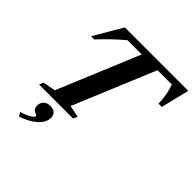

<svg xmlns="http://www.w3.org/2000/svg" viewBox="-260 -966 1447 1447"><g transform="rotate(45 464.0 -242.5)"><path d="M98.5 0 113 -34 213.5 -53 486 -707.5H334.5Q286 -667 238 -621Q190 -575 153.5 -534.5H119L252 -761.5H928L872.5 -534.5H837.5Q837.5 -541 837.2 -547.5Q837 -554 836.5 -559.5Q834 -596.5 826.8 -635Q819.5 -673.5 806.5 -707.5H654L381.5 -53L476 -34L462 0ZM163.5 277.5 144 246.5Q169 240.5 193.5 229.8Q218 219 234.2 207.2Q250.5 195.5 250.5 187Q250.5 182.5 247 178.8Q243.5 175 235 172.5Q200.5 162.5 200.5 122.5Q200.5 91 221 72.2Q241.5 53.5 275 53.5Q306 53.5 323.2 69.5Q340.5 85.5 340.5 114Q340.5 162.5 293.8 206Q247 249.5 163.5 277.5Z"/></g></svg>

Font: Libre Caslon Text
Style: Italic
Weight: 400
Italic angle: -22.583°
Designer: Pablo Impallari, Rodrigo Fuenzalida, Katja Schimmel
Foundry: Pablo Impallari, Rodrigo Fuenzalida
Version: Version 2.000